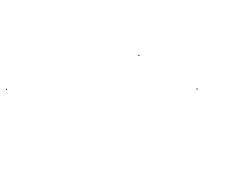

<svg xmlns="http://www.w3.org/2000/svg" viewBox="-82 -756 1072 906"><g transform="rotate(30 454.0 -303.0)"><path d="M-2 -75V-80H3V-75ZM459 -526V-531H464V-526ZM776 -526V-531H781V-526Z"/></g></svg>

Font: FRB American Cursive Just Beginnings
Style: Italic
Weight: 400
Italic angle: -25°
Version: Version 2.0;Modular Font Editor K font №1